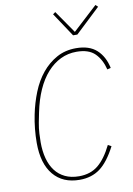

<svg xmlns="http://www.w3.org/2000/svg" viewBox="-101 -990 738 1064"><g transform="rotate(-10 268.5 -457.5)"><path d="M260 12Q165 12 112.5 -51Q60 -114 60 -230Q60 -269 64 -309Q68 -349 76 -388Q89 -452 112.5 -510.5Q136 -569 172 -613Q208 -657 256 -683.5Q304 -710 365 -710Q439 -710 480.5 -672.5Q522 -635 536 -569L516 -564Q502 -621 467.5 -655.5Q433 -690 364 -690Q316 -690 274.5 -670Q233 -650 199 -612Q165 -574 140.5 -519Q116 -464 102 -395L91 -340Q85 -308 83.5 -279.5Q82 -251 82 -230Q82 -180 93 -139Q104 -98 126 -69Q148 -40 181.5 -24Q215 -8 260 -8Q324 -8 367 -43Q410 -78 446 -151L465 -141Q422 -58 374.5 -23Q327 12 260 12ZM362 -783 273 -917 287 -927 375 -800 513 -927 526 -915 386 -783Z"/></g></svg>

Font: IBM Plex Sans Condensed Thin
Style: Italic
Weight: 100
Width: 3
Italic angle: -11°
Designer: Mike Abbink, Paul van der Laan, Pieter van Rosmalen
Foundry: Bold Monday
Version: Version 1.3